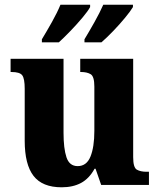

<svg xmlns="http://www.w3.org/2000/svg" viewBox="-20 -786 678 816"><path d="M242 10Q160 10 122.5 -38.5Q85 -87 85 -188V-409Q85 -452 74.5 -466Q64 -480 29 -480H25V-536H250V-222Q250 -155 262.5 -117.5Q275 -80 310 -80Q348 -80 364.5 -120.5Q381 -161 381 -230V-418Q381 -461 365.5 -470.5Q350 -480 324 -480H321V-536H546V-118Q546 -74 561.5 -65Q577 -56 603 -56H613V0H410L386 -69H382Q359 -27 324.5 -8.5Q290 10 242 10ZM339 -619Q359 -652 381.5 -692Q404 -732 419 -766H545V-756Q535 -739 511.5 -710.5Q488 -682 460.5 -653.5Q433 -625 411 -606H339ZM158 -619Q178 -652 200.5 -692Q223 -732 237 -766H363V-756Q354 -739 330 -710.5Q306 -682 278.5 -653.5Q251 -625 230 -606H158Z"/></svg>

Font: Noto Serif Thai SemiCondensed ExtraBold
Style: Regular
Weight: 800
Width: 4
Designer: Monotype Design Team
Foundry: Monotype Imaging Inc.
Version: Version 2.002; ttfautohint (v1.8.4.7-5d5b)